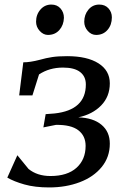

<svg xmlns="http://www.w3.org/2000/svg" viewBox="-20 -813 544 841"><path d="M154 -551Q182 -559 208.5 -563Q235 -567 274 -567Q362 -567 411.5 -535.5Q461 -504 461 -448Q461 -390 423 -351Q385 -312 323 -299Q388 -297 424.5 -266.5Q461 -236 461 -184Q461 -125 425.5 -81.5Q390 -38 329.5 -15Q269 8 195 8Q133 8 87 -5Q41 -18 12 -35L56 -133L105 -73Q143 -42 201 -42Q275 -42 315 -78Q355 -114 355 -174Q355 -218 323 -242.5Q291 -267 225 -266L170 -255L180 -313L219 -316Q356 -331 356 -443Q356 -478 331 -497.5Q306 -517 256 -517Q196 -517 151 -487L122 -395H64L82 -540Q112 -540 154 -551ZM138 -718Q138 -749 157 -771Q176 -793 205 -793Q230 -793 245 -776Q260 -759 260 -735Q259 -703 240 -681.5Q221 -660 190 -660Q170 -660 154 -677.5Q138 -695 138 -718ZM349 -718Q349 -749 367.5 -771Q386 -793 415 -793Q440 -793 455 -776.5Q470 -760 470 -737Q470 -704 451 -682Q432 -660 401 -660Q380 -660 364.5 -677.5Q349 -695 349 -718Z"/></svg>

Font: Koeln Type Serif
Style: Italic
Weight: 400
Italic angle: -8°
Designer: Eben Sorkin
Foundry: Eben Sorkin
Version: Version 2.002